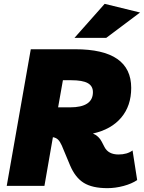

<svg xmlns="http://www.w3.org/2000/svg" viewBox="-20 -966 748 998"><path d="M669 -184 693 -30Q665 -11 622.5 0.5Q580 12 538 12Q460 12 415.5 -15.5Q371 -43 344 -107L301 -210Q292 -230 282 -240Q272 -250 255 -253L211 0H15L140 -710H371Q662 -710 662 -509Q662 -416 610 -354.5Q558 -293 463 -272Q494 -259 509 -229L523 -202Q543 -163 596 -163Q641 -163 669 -184ZM350 -549H307L282 -408H344Q463 -408 463 -487Q463 -519 436 -534Q409 -549 350 -549ZM367 -769 524 -946 708 -901 532 -769Z"/></svg>

Font: Livvic Black
Style: Italic
Weight: 900
Italic angle: -10°
Designer: Jacques Le Bailly, Baron von Fonthausen
Version: Version 1.001; ttfautohint (v1.8.2)